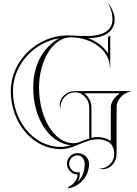

<svg xmlns="http://www.w3.org/2000/svg" viewBox="-20 -799 750 1052"><path d="M405 157C405 187 383 211 353 227L354 233C420.6 221.6 468 165.4 468 98C468 66 439.8 40 405 40C373 40 347 66 347 98C347 130 373 157 405 157ZM405 145C379.9 145 359 123.6 359 98C359 72.6 379.6 52 405 52C426.5 52 444 72.6 444 98C444 137.5 433.3 172.4 404.9 197.3C412.7 185 417 171.8 417 157V145ZM391 -293C401.5 -293 413.6 -291.4 422.7 -286.2C450.8 -270.2 469 -242.2 469 -210V-39.6C451 -34.5 436 -29.3 418.8 -21.9C406.5 -16.6 395.1 -14.4 381.8 -14.4C278.1 -14.4 194 -150.8 194 -319C194 -471.2 272.4 -594.7 369 -594.7C485.5 -593 582 -521.8 582 -428H584V-604L572 -597V-505.4C549.1 -543.2 510.3 -572.4 463.6 -589.6C529.5 -590.2 608.1 -612.6 608.1 -691.7C608.1 -724.1 594.2 -750.6 576.1 -779L574.1 -778C588.7 -749.9 596.1 -723.2 596.1 -691.7C596.1 -622.6 526.5 -601.6 457.5 -601.6C438.1 -601.6 418.3 -602.4 399.3 -603.4C381.5 -604.3 364.4 -605 349 -605C184.5 -605 39 -465.6 39 -300C39 -124.5 161.3 18 312 18C351.5 18 384.5 4.3 417 -9.5C448.7 -23 480.2 -36 517 -36C536.7 -36 554.5 -30.7 571.5 -22.1C595.1 -10.3 605.8 15.6 605.8 44.7C605.8 88.8 570.8 124.7 526.8 124.7V126.7C532.5 127.6 537.8 128 542.9 128C584.8 128 618.8 90.7 618.8 44.7L619 -210C619 -253.2 651.8 -288.7 697 -298V-300H391C345 -300 307.6 -266 307.6 -224.1C307.6 -219 308.1 -213.6 309 -208H311C311 -254.9 346.8 -293 391 -293ZM481 -44.2V-210C481 -241.8 465.1 -269.7 441.6 -288H636.4C608.6 -266.4 587 -241.6 587 -210V-27.6C564.1 -40.1 542.7 -48 517 -48C504.5 -48 492.5 -46.6 481 -44.2ZM305 -589.5C209.2 -536.1 162 -434.6 162 -319C162 -156.1 244.5 -17 367.2 -3.2C349.6 2.3 331.3 6 312 6C169.5 6 51 -129.5 51 -300C51 -443.5 165.8 -567.4 305 -589.5Z"/></svg>

Font: SortefaxS01
Style: Medium
Weight: 500
Designer: gluk
Foundry: gluk
Version: Version 0.261